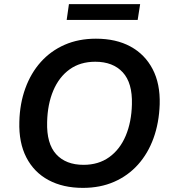

<svg xmlns="http://www.w3.org/2000/svg" viewBox="-20 -903 835 933"><path d="M383 10Q286 10 215.5 -28Q145 -66 108 -138Q71 -210 74 -311Q76 -399 103 -473.5Q130 -548 178.5 -602Q227 -656 294.5 -685.5Q362 -715 446 -715Q544 -715 614 -677Q684 -639 721.5 -567.5Q759 -496 756 -396Q753 -306 726 -231.5Q699 -157 650.5 -103Q602 -49 534.5 -19.5Q467 10 383 10ZM386 -102Q459 -102 511 -139.5Q563 -177 591 -243.5Q619 -310 621 -396Q624 -500 576.5 -551.5Q529 -603 443 -603Q370 -603 318.5 -566Q267 -529 239 -463Q211 -397 209 -310Q206 -205 253 -153.5Q300 -102 386 -102ZM304 -806 315 -883H661L649 -806Z"/></svg>

Font: Nunito Sans 11pt
Style: Bold Italic
Weight: 700
Italic angle: -9°
Version: Version 3.101;gftools[0.9.27]